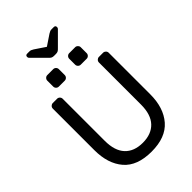

<svg xmlns="http://www.w3.org/2000/svg" viewBox="-305 -1179 1307 1307"><g transform="rotate(-45 349.0 -525.5)"><path d="M302 -940 210 -1032Q205 -1037 205 -1045Q205 -1061 221 -1061H242Q251 -1061 257 -1058.5Q263 -1056 273 -1050L349 -999L425 -1050Q435 -1056 441 -1058.5Q447 -1061 456 -1061H477Q493 -1061 493 -1045Q493 -1037 488 -1032L396 -940Q386 -929 378 -925Q370 -921 359 -921H339Q328 -921 320 -925Q312 -929 302 -940ZM618 -673V-273Q618 -143 551.5 -66.5Q485 10 349 10Q211 10 145.5 -66.5Q80 -143 80 -273V-673Q80 -684 88 -692Q96 -700 107 -700H148Q159 -700 167 -692Q175 -684 175 -673V-268Q175 -172 220.5 -123.5Q266 -75 349 -75Q432 -75 478 -123.5Q524 -172 524 -268V-673Q524 -684 532 -692Q540 -700 551 -700H591Q602 -700 610 -692Q618 -684 618 -673ZM272 -750H215Q204 -750 196 -758Q188 -766 188 -777V-834Q188 -845 196 -853Q204 -861 215 -861H272Q283 -861 291 -853Q299 -845 299 -834V-777Q299 -766 291 -758Q283 -750 272 -750ZM483 -750H426Q415 -750 407 -758Q399 -766 399 -777V-834Q399 -845 407 -853Q415 -861 426 -861H483Q494 -861 502 -853Q510 -845 510 -834V-777Q510 -766 502 -758Q494 -750 483 -750Z"/></g></svg>

Font: Contemporary
Style: Regular
Weight: 400
Designer: Victor Tran
Foundry: Victor Tran
Version: Version 1.100